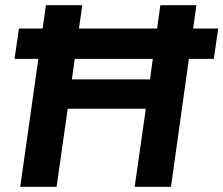

<svg xmlns="http://www.w3.org/2000/svg" viewBox="-20 -720 861 740"><path d="M58 0 157 -700H297L257 -414H558L598 -700H737L639 0H499L542 -301H241L198 0ZM36 -493 53 -610H821L804 -493Z"/></svg>

Font: Host Grotesk ExtraBold
Style: Italic
Weight: 800
Italic angle: -8°
Designer: Doğukan Karapınar
Foundry: Element Type
Version: Version 1.003; ttfautohint (v1.8.4.7-5d5b)